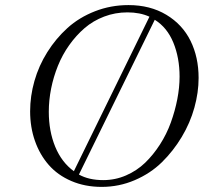

<svg xmlns="http://www.w3.org/2000/svg" viewBox="-20 -731 805 759"><path d="M99.1 -291Q99.1 -351.1 116.2 -411.1Q133.3 -471.2 167 -524.9Q200.7 -578.6 246.8 -620.4Q293 -662.1 355.5 -686.5Q418 -710.9 487.8 -710.9Q573.7 -710.9 637.5 -672.6Q701.2 -634.3 733.2 -569.6Q765.1 -504.9 765.1 -422.9Q765.1 -365.7 748.5 -305.7Q731.9 -245.6 698.5 -189.7Q665 -133.8 619.9 -89.6Q574.7 -45.4 512.7 -18.8Q450.7 7.8 381.8 7.8Q315.9 7.8 262 -15.4Q208 -38.6 172.6 -79.1Q137.2 -119.6 118.2 -173.8Q99.1 -228 99.1 -291ZM172.9 -289.1Q172.9 -212.9 198.2 -151.1Q223.6 -89.4 272 -54.2L570.8 -665Q533.2 -682.1 483.9 -682.1Q435.5 -682.1 391.8 -665.5Q348.1 -648.9 314.7 -620.1Q281.2 -591.3 253.9 -553Q226.6 -514.6 209 -470.9Q191.4 -427.2 182.1 -380.9Q172.9 -334.5 172.9 -289.1ZM292 -41Q331.1 -19 388.2 -19Q435.5 -19 478.3 -37.6Q521 -56.2 553.5 -87.4Q585.9 -118.7 612.3 -159.7Q638.7 -200.7 655.3 -246.6Q671.9 -292.5 680.9 -338.9Q689.9 -385.3 689.9 -428.2Q689.9 -502.4 665.3 -562.5Q640.6 -622.6 591.8 -652.8Z"/></svg>

Font: Dehuti Alt
Style: Italic
Weight: 400
Version: Version 1.2